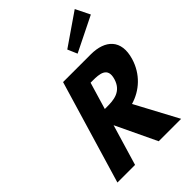

<svg xmlns="http://www.w3.org/2000/svg" viewBox="-316 -1299 1447 1447"><g transform="rotate(-45 407.0 -576.0)"><path d="M501.6 -976 534.7 -899 813.8 -1037 757 -1152ZM305.7 -825 60 0H248L345.1 -326L500 0H739L556.5 -341C667.1 -373 759.8 -456 796.7 -580C844.9 -742 753.7 -825 600.7 -825ZM384.7 -459 449 -675H471C542 -675 625.5 -670 594.8 -567C564.2 -464 477.7 -459 406.7 -459Z"/></g></svg>

Font: Hussar
Style: BdOblThree
Weight: 700
Foundry: Cannot Into Space Fonts
Version: Version 2.00